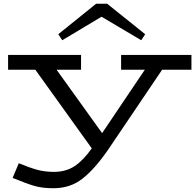

<svg xmlns="http://www.w3.org/2000/svg" viewBox="-20 -763 1038 1021"><path d="M998 -392H842L555 33Q483 137 418 187.5Q353 238 264 238Q206 238 164 226Q122 214 47 183L80 105Q135 128 176.5 139.5Q218 151 266 151Q330 151 376 121Q422 91 468 26L168 -392H23V-471H411V-392H281L523 -55L750 -392H624V-471H998ZM290 -581 491 -743H550L752 -581L731 -549L520 -674L311 -549Z"/></svg>

Font: BioRhyme Expanded
Style: Regular
Weight: 400
Width: 7
Designer: Aoife Mooney
Foundry: Aoife Mooney Type
Version: Version 1.000